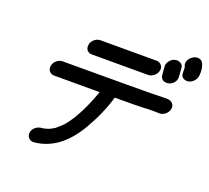

<svg xmlns="http://www.w3.org/2000/svg" viewBox="-135 -926 1259 1155"><g transform="rotate(20 494.5 -348.5)"><path d="M696 -557H337Q317 -557 305 -571Q297 -582 297 -596Q297 -601 298 -606Q301 -626 318.5 -640.5Q336 -655 356 -655H715Q735 -655 747 -640Q756 -630 756 -616Q756 -611 755 -606Q751 -586 733.5 -571.5Q716 -557 696 -557ZM186 59Q166 59 154 44Q145 33 145 19Q145 15 146 10Q150 -11 168.5 -25Q187 -39 215 -39L216 -40Q235 -43 245 -48L250 -49Q264 -56 277 -64L281 -66Q318 -97 326 -107Q346 -130 362 -155L373 -172Q420 -251 458 -359V-360H167Q147 -360 135 -375Q127 -385 127 -399Q127 -404 128 -409Q131 -429 148.5 -443.5Q166 -458 186 -458Q730 -458 762.5 -459.5Q795 -461 827 -461H859Q878 -459 890 -446Q899 -436 899 -422Q899 -417 898 -412Q894 -392 877 -377.5Q860 -363 840 -363L800 -364Q771 -364 739.5 -362Q708 -360 555 -360Q523 -249 459 -140Q351 46 186 59ZM816 -550Q804 -550 794 -556Q779 -566 777 -585Q773 -629 773 -643V-650Q775 -662 784 -674Q802 -699 831 -699Q843 -699 854 -693Q871 -683 871 -663Q875 -620 875 -604Q875 -598 874 -596Q872 -585 865 -575Q846 -550 816 -550ZM929 -602Q889 -605 889 -642V-672Q889 -673 887 -676L888 -677Q888 -679 886 -682Q882 -690 882 -698Q882 -703 883 -707Q885 -719 894 -730.5Q903 -742 916 -749Q929 -756 941 -756Q969 -756 979 -732Q989 -707 989 -679Q989 -666 987 -652Q984 -639 976 -628Q958 -604 929 -602Z"/></g></svg>

Font: Bad Comic
Style: Italic
Weight: 400
Italic angle: -11°
Designer: GGBotNet
Foundry: GGBotNet
Version: 0.95